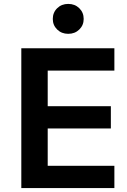

<svg xmlns="http://www.w3.org/2000/svg" viewBox="-20 -962 651 982"><path d="M565 0H89V-715H565V-601H224V-419H547V-305H224V-114H565ZM329 -789Q295 -789 272.5 -811Q250 -833 250 -865Q250 -898 272.5 -920Q295 -942 329 -942Q363 -942 385.5 -920Q408 -898 408 -865Q408 -833 385.5 -811Q363 -789 329 -789Z"/></svg>

Font: Wix Madefor Text
Style: Bold
Weight: 700
Designer: Dalton Maag Ltd
Foundry: Dalton Maag Ltd
Version: Version 3.100